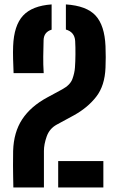

<svg xmlns="http://www.w3.org/2000/svg" viewBox="-20 -828 519 848"><path d="M39 0Q38.5 -31 38 -52.2Q37.5 -73.5 37.5 -97.5Q37.5 -121.5 38 -161.5Q40.5 -244 78 -301Q115.5 -358 188.5 -397.5L255 -433.5Q290 -452.5 299.8 -479.2Q309.5 -506 311 -529.5Q313 -556.5 313.2 -588Q313.5 -619.5 312 -647Q309.5 -686.5 271 -697.5V-808.5Q362.5 -802.5 402.2 -759.2Q442 -716 446 -624Q448 -574 446 -529.5Q443 -449.5 405 -400.8Q367 -352 306 -318.5L230.5 -277.5Q198.5 -260 186.2 -225.2Q174 -190.5 174 -161.5V0ZM40 -505Q38.5 -538.5 37.8 -568.2Q37 -598 38 -624Q41.5 -715.5 81.8 -759Q122 -802.5 208 -808.5V-697Q173.5 -686.5 172.5 -650.5Q171.5 -611.5 171 -578Q170.5 -544.5 173 -505ZM237 0V-116.5H436.5V0Z"/></svg>

Font: Big Shoulders Stencil Text ExtraBold
Style: Regular
Weight: 800
Designer: Patric King
Foundry: XO Type Co
Version: Version 1.000